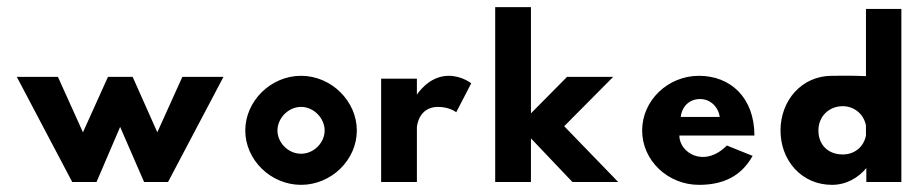

<svg xmlns="http://www.w3.org/2000/svg" viewBox="-20 -509 2581 537"><path d="M250 0 316 -154 383 0H450L605 -294H490L420 -139L351 -294H282L212 -139L142 -294H27L182 0Z M756 -144C756 -178 786 -210 822 -210C858 -210 888 -178 888 -144C888 -110 858 -79 822 -79C786 -79 756 -110 756 -144ZM666 -144C666 -62 737 8 822 8C907 8 978 -62 978 -144C978 -226 907 -297 822 -297C737 -297 666 -226 666 -144Z M1146 -289H1046V0H1146V-152C1146 -160 1153 -210 1205 -210C1238 -210 1256 -195 1256 -195L1298 -276C1298 -276 1272 -297 1235 -297C1178 -297 1146 -244 1146 -244Z M1695 -294H1566L1465 -192V-489H1365V0H1465V-122L1581 0H1709L1558 -156Z M1884 -182C1886 -206 1904 -232 1938 -232C1967 -232 1989 -210 1993 -182ZM2013 -102C1949 -38 1880 -82 1880 -130H2090C2090 -236 2023 -297 1935 -297C1848 -297 1776 -228 1776 -144C1776 -60 1848 8 1935 8C2000 8 2052 -14 2085 -73Z M2269 -144C2269 -184 2299 -212 2337 -212C2369 -212 2396 -190 2402 -158V-130C2396 -99 2371 -77 2337 -77C2296 -77 2269 -104 2269 -144ZM2501 0V-484H2402V-296C2363 -298 2324 -297 2307 -297C2222 -297 2163 -228 2163 -144C2163 -60 2222 8 2307 8C2347 8 2381 -12 2403 -39V0Z"/></svg>

Font: Hussar Tani
Style: Bold
Weight: 700
Foundry: Cannot Into Space Fonts
Version: Version 0.92